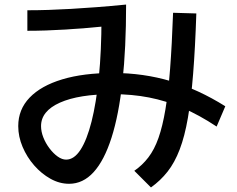

<svg xmlns="http://www.w3.org/2000/svg" viewBox="-20 -773 1040 842"><path d="M283 33Q241 33 201.5 11Q162 -11 130 -47.5Q98 -84 79 -129Q60 -174 60 -220Q60 -293 110 -345Q160 -397 253 -425Q346 -453 475 -453Q609 -453 729.5 -417Q850 -381 968 -307L930 -218Q853 -269 780.5 -300Q708 -331 633.5 -345.5Q559 -360 475 -360Q326 -360 243 -323Q160 -286 160 -220Q160 -196 170 -170.5Q180 -145 197 -122.5Q214 -100 233 -86.5Q252 -73 270 -73Q305 -73 333 -116Q361 -159 381.5 -240Q402 -321 413.5 -435.5Q425 -550 425 -693L467 -660Q358 -649 268.5 -643.5Q179 -638 100 -638V-728Q146 -728 192.5 -729.5Q239 -731 291 -734Q343 -737 402.5 -741.5Q462 -746 533 -753Q533 -562 517 -415.5Q501 -269 469 -169Q437 -69 390.5 -18Q344 33 283 33ZM569 -24Q604 -48 630.5 -82.5Q657 -117 675 -168Q693 -219 705.5 -293.5Q718 -368 726 -472Q734 -576 739 -717L841 -714Q836 -563 827 -450Q818 -337 804 -256Q790 -175 768 -117.5Q746 -60 715 -20.5Q684 19 642 49Z"/></svg>

Font: M PLUS 2 Medium
Style: Regular
Weight: 500
Designer: Coji Morishita
Foundry: UNDERFOREST DESIGN
Version: Version 1.001